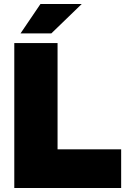

<svg xmlns="http://www.w3.org/2000/svg" viewBox="-20 -934 633 954"><path d="M51 0H582V-192H266V-720H51ZM82 -768H235L386 -914H181Z"/></svg>

Font: Aspekta 950
Style: Regular
Weight: 950
Designer: Ivo Dolenc
Version: Version 2.000